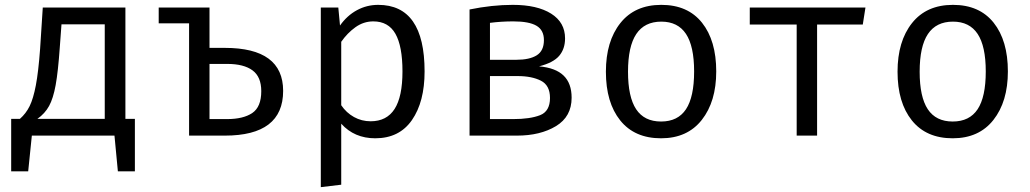

<svg xmlns="http://www.w3.org/2000/svg" viewBox="-20 -558 4240 790"><path d="M535 -69V147H465L451 0H111L96 147H26V-69H62Q87 -91 102 -121.5Q117 -152 127.5 -207Q138 -262 145 -357L156 -527H496V-69ZM411 -458H233L226 -363Q219 -263 209 -208Q199 -153 182 -122Q165 -91 134 -69H143H411Z M842 -361H905Q1145 -361 1145 -184Q1145 0 905 0H758V-462H633V-527H842ZM842 -295V-68H914Q981 -68 1018 -93Q1055 -118 1055 -183Q1055 -242 1019 -268.5Q983 -295 915 -295Z M1727 -264Q1727 -139 1675 -64Q1623 11 1524 11Q1438 11 1384 -49V202L1300 212V-527H1372L1379 -453Q1408 -494 1448.5 -516Q1489 -538 1536 -538Q1727 -538 1727 -264ZM1384 -386V-125Q1405 -94 1436.5 -76.5Q1468 -59 1505 -59Q1571 -59 1603.5 -109.5Q1636 -160 1636 -264Q1636 -368 1607 -419Q1578 -470 1516 -470Q1476 -470 1442.5 -446Q1409 -422 1384 -386Z M2332 -156Q2332 -78 2267.5 -39Q2203 0 2107 0H1912V-519Q2005 -538 2090 -538Q2190 -538 2247.5 -502Q2305 -466 2305 -400Q2305 -357 2281 -328.5Q2257 -300 2198 -285Q2266 -279 2299 -247Q2332 -215 2332 -156ZM1996 -464V-312H2104Q2159 -312 2188.5 -330.5Q2218 -349 2218 -393Q2218 -434 2187.5 -452Q2157 -470 2092 -470Q2043 -470 1996 -464ZM2243 -155Q2243 -207 2205.5 -226Q2168 -245 2110 -245H1996V-68H2091Q2161 -68 2202 -84Q2243 -100 2243 -155Z M2927 -264Q2927 -140 2867.5 -64.5Q2808 11 2700 11Q2591 11 2532 -62.5Q2473 -136 2473 -263Q2473 -388 2532.5 -463Q2592 -538 2701 -538Q2810 -538 2868.5 -464.5Q2927 -391 2927 -264ZM2564 -263Q2564 -159 2597.5 -108.5Q2631 -58 2700 -58Q2769 -58 2802.5 -108.5Q2836 -159 2836 -264Q2836 -368 2802.5 -418.5Q2769 -469 2701 -469Q2632 -469 2598 -418Q2564 -367 2564 -263Z M3530 -457H3342V0H3258V-457H3065V-527H3541Z M4127 -264Q4127 -140 4067.5 -64.5Q4008 11 3900 11Q3791 11 3732 -62.5Q3673 -136 3673 -263Q3673 -388 3732.5 -463Q3792 -538 3901 -538Q4010 -538 4068.5 -464.5Q4127 -391 4127 -264ZM3764 -263Q3764 -159 3797.5 -108.5Q3831 -58 3900 -58Q3969 -58 4002.5 -108.5Q4036 -159 4036 -264Q4036 -368 4002.5 -418.5Q3969 -469 3901 -469Q3832 -469 3798 -418Q3764 -367 3764 -263Z"/></svg>

Font: FiraDG Mono
Style: Regular
Weight: 400
Designer: Carrois Corporate & Edenspiekermann AG
Foundry: Carrois Corporate GbR & Edenspiekermann AG
Version: Version 3.206